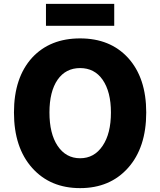

<svg xmlns="http://www.w3.org/2000/svg" viewBox="-20 -956 826 990"><path d="M146 -90Q52 -195 52 -376Q52 -556 146 -659Q238 -758 393 -758Q548 -758 640 -658Q734 -555 734 -376Q734 -195 640 -90Q547 14 393 14Q239 14 146 -90ZM509 -204Q552 -267 552 -376Q552 -483 509 -545Q467 -605 393 -605Q319 -605 277 -545Q235 -484 235 -376Q235 -267 277 -204Q320 -140 393 -140Q466 -140 509 -204ZM217 -936H569V-823H217Z"/></svg>

Font: Source Han Sans CN Heavy
Style: Bold
Weight: 900
Designer: Ryoko NISHIZUKA (kana & ideographs); Paul D. Hunt (Latin, Greek & Cyrillic); Wenlong ZHANG (bopomofo); Sandoll Communica
Foundry: Adobe Systems Incorporated
Version: Version 1.000;PS 1;hotconv 1.0.78;makeotf.lib2.5.61930